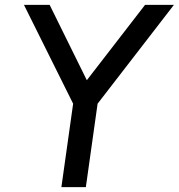

<svg xmlns="http://www.w3.org/2000/svg" viewBox="-20 -765 731 785"><path d="M231 0H331L379 -341L691 -745H573L335 -437L183 -745H78L279 -341Z"/></svg>

Font: Mluvka Medium
Style: Italic
Weight: 500
Italic angle: -8°
Designer: Modified by Jiří Krblich, Original typeface by Gumpita Rahayu
Foundry: Gumpita Rahayu & Jiří Krblich
Version: Version 2.000;Glyphs 3.1.1 (3134)